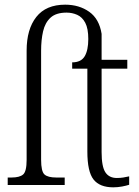

<svg xmlns="http://www.w3.org/2000/svg" viewBox="-20 -792 594 822"><path d="M465 10Q407 10 380.5 -23.5Q354 -57 354 -143V-498H289V-525Q327 -525 342.5 -551Q358 -577 358 -625Q358 -670 345 -694.5Q332 -719 310.5 -728.5Q289 -738 265 -738Q220 -738 196.5 -716.5Q173 -695 164.5 -658Q156 -621 156 -575V-108Q156 -58 170.5 -45Q185 -32 221 -32H257V0H13V-32H29Q64 -32 79 -45Q94 -58 94 -108V-575Q94 -667 135.5 -719.5Q177 -772 259 -772Q319 -772 362 -741.5Q405 -711 415 -647V-536H525V-498H415V-141Q415 -79 431 -54.5Q447 -30 480 -30Q495 -30 507.5 -32Q520 -34 533 -37V-1Q521 3 502.5 6.5Q484 10 465 10Z"/></svg>

Font: Noto Serif Condensed Light
Style: Regular
Weight: 300
Width: 3
Designer: Monotype Design Team
Foundry: Monotype Imaging Inc.
Version: Version 2.013